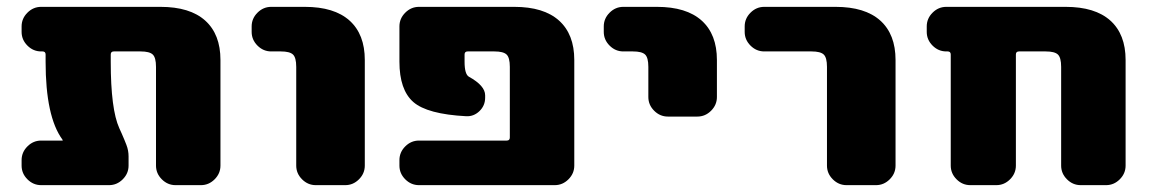

<svg xmlns="http://www.w3.org/2000/svg" viewBox="-20 -540 3361 560"><path d="M448 -520Q534 -520 578.5 -480Q623 -440 623 -365V-57Q623 -34 606 -17Q589 0 566 0H492Q469 0 452 -17Q435 -34 435 -57V-345Q435 -372 425.5 -381Q416 -390 390 -390H312Q303 -390 303 -381V-360Q303 -221 328 -166Q330 -162 335 -150.5Q340 -139 342.5 -133Q345 -127 348.5 -118Q352 -109 353.5 -100.5Q355 -92 355 -84V-57Q355 -34 338 -17Q321 0 298 0H100Q77 0 60 -17Q43 -34 43 -57V-73Q43 -96 60 -113Q77 -130 100 -130H162Q163 -130 163 -131Q163 -132 162.5 -132Q162 -132 162 -133Q113 -200 113 -360V-381Q113 -390 104 -390H100Q77 -390 60 -407Q43 -424 43 -447V-463Q43 -486 60 -503Q77 -520 100 -520Z M869 -520Q955 -520 999.5 -480Q1044 -440 1044 -365V-57Q1044 -34 1027 -17Q1010 0 987 0H901Q878 0 861 -17Q844 -34 844 -57V-345Q844 -372 834.5 -381Q825 -390 799 -390H771Q748 -390 731 -407Q714 -424 714 -447V-463Q714 -486 731 -503Q748 -520 771 -520Z M1480 -520Q1566 -520 1610.5 -480Q1655 -440 1655 -365V-57Q1655 -34 1638 -17Q1621 0 1598 0H1202Q1179 0 1162 -17Q1145 -34 1145 -57V-73Q1145 -96 1162 -113Q1179 -130 1202 -130H1458Q1467 -130 1467 -139V-345Q1467 -372 1457.5 -381Q1448 -390 1422 -390H1344Q1335 -390 1335 -381V-360Q1335 -323 1348 -316Q1395 -290 1395 -262V-255Q1395 -232 1378.5 -216Q1362 -200 1340 -201Q1226 -207 1185.5 -242.5Q1145 -278 1145 -360V-463Q1145 -486 1162 -503Q1179 -520 1202 -520Z M1896 -520Q1982 -520 2026.5 -480Q2071 -440 2071 -365V-257Q2071 -234 2054 -217Q2037 -200 2014 -200H1928Q1905 -200 1888 -217Q1871 -234 1871 -257V-345Q1871 -372 1861.5 -381Q1852 -390 1826 -390H1798Q1775 -390 1758 -407Q1741 -424 1741 -447V-463Q1741 -486 1758 -503Q1775 -520 1798 -520Z M2417 -520Q2503 -520 2547.5 -480Q2592 -440 2592 -365V-57Q2592 -34 2575 -17Q2558 0 2535 0H2449Q2426 0 2409 -17Q2392 -34 2392 -57V-345Q2392 -372 2382.5 -381Q2373 -390 2347 -390H2209Q2186 -390 2169 -407Q2152 -424 2152 -447V-463Q2152 -486 2169 -503Q2186 -520 2209 -520Z M3088 -520Q3174 -520 3218.5 -480Q3263 -440 3263 -365V-57Q3263 -34 3246 -17Q3229 0 3206 0H3132Q3109 0 3092 -17Q3075 -34 3075 -57V-345Q3075 -372 3065.5 -381Q3056 -390 3030 -390H2952Q2943 -390 2943 -381V-57Q2943 -34 2926 -17Q2909 0 2886 0H2810Q2787 0 2770 -17Q2753 -34 2753 -57V-381Q2753 -390 2744 -390H2740Q2717 -390 2700 -407Q2683 -424 2683 -447V-463Q2683 -486 2700 -503Q2717 -520 2740 -520Z"/></svg>

Font: Rounded Mplus 1c Black
Style: Regular
Weight: 900
Version: Version 1.059.20150529